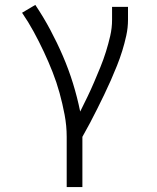

<svg xmlns="http://www.w3.org/2000/svg" viewBox="-20 -558 640 783"><path d="M252 205V0Q252 -45 243.5 -90Q235 -135 223 -178.5Q211 -222 194.5 -264Q178 -306 158.5 -347.5Q139 -389 117.5 -428.5Q96 -468 70 -506L124 -538Q157 -489 185 -436.5Q213 -384 236.5 -329.5Q260 -275 277.5 -218.5Q295 -162 307 -103Q322 -133 336.5 -163Q351 -193 364 -223.5Q377 -254 389.5 -284.5Q402 -315 412 -347Q422 -379 429.5 -411.5Q437 -444 437 -477V-530H502V-477Q502 -445 495 -413Q488 -381 478.5 -350.5Q469 -320 457 -290Q445 -260 432 -230.5Q419 -201 405 -172Q391 -143 376.5 -114Q362 -85 347 -56.5Q332 -28 316 0V205Z"/></svg>

Font: Iosevka Slab Light Extended
Style: Regular
Weight: 300
Width: 7
Monospace: yes
Designer: Belleve Invis
Foundry: Belleve Invis
Version: Version 11.1.0; ttfautohint (v1.8.3)